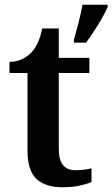

<svg xmlns="http://www.w3.org/2000/svg" viewBox="-20 -780 474 810"><path d="M242 10Q172 10 134 -25Q96 -60 96 -147V-472H20V-519Q48 -519 72 -530Q96 -541 112 -558Q127 -574 139 -599Q151 -624 158 -660H228V-536H357V-472H228V-153Q228 -106 245.5 -84Q263 -62 298 -62Q317 -62 333.5 -64Q350 -66 366 -70V-12Q351 -5 318 2.5Q285 10 242 10ZM292 -613Q301 -644 311.5 -685Q322 -726 328 -760H434V-750Q425 -729 409.5 -702Q394 -675 376.5 -648.5Q359 -622 343 -600H292Z"/></svg>

Font: Noto Naskh Arabic SemiBold
Style: Regular
Weight: 600
Designer: Monotype Design Team, David Williams, Mohamad Dakak and Nizar Qandah
Foundry: Monotype Imaging Inc.
Version: Version 2.016